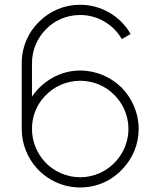

<svg xmlns="http://www.w3.org/2000/svg" viewBox="-20 -786 686 821"><path d="M538.5 -640.6C495.8 -715.6 414.6 -765.6 322.9 -765.6C255.2 -765.6 194.8 -739.6 150 -695.8C102.1 -651 72.9 -586.5 72.9 -515.6V-234.4C72.9 -170.8 96.9 -112.5 136.5 -67.7C182.3 -16.7 249 15.6 322.9 15.6C394.8 15.6 459.4 -14.6 504.2 -63.5C546.9 -108.3 572.9 -168.8 572.9 -234.4C572.9 -303.1 544.8 -365.6 500 -411.5C454.2 -456.3 391.7 -484.4 322.9 -484.4C237.5 -484.4 162.5 -439.6 116.7 -372.9V-515.6C116.7 -571.9 139.6 -624 177.1 -661.5C213.5 -699 265.6 -721.9 322.9 -721.9C399 -721.9 465.6 -680.2 501 -618.8ZM322.9 -28.1C262.5 -28.1 208.3 -54.2 170.8 -94.8C137.5 -132.3 116.7 -181.2 116.7 -234.4C116.7 -289.6 137.5 -339.6 172.9 -376C210.4 -415.6 263.5 -440.6 322.9 -440.6C379.2 -440.6 429.2 -418.8 466.7 -382.3C505.2 -344.8 529.2 -292.7 529.2 -234.4C529.2 -181.2 508.3 -132.3 475 -95.8C437.5 -54.2 383.3 -28.1 322.9 -28.1Z"/></svg>

Font: Manrope3 Thin
Style: Regular
Weight: 100
Width: 4
Designer: Mikhail Sharanda
Foundry: Mikhail Sharanda
Version: Version 3.000;PS 003.000;hotconv 1.0.88;makeotf.lib2.5.64775